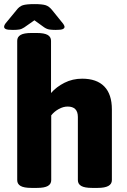

<svg xmlns="http://www.w3.org/2000/svg" viewBox="-34 -915 619 937"><path d="M119 2Q83 2 66.5 -7.5Q50 -17 50 -36V-716Q50 -735 66.5 -744.5Q83 -754 119 -754H146Q182 -754 198.5 -744.5Q215 -735 215 -716V-461Q241 -491 280.5 -511Q320 -531 367 -531Q438 -531 475 -493Q512 -455 512 -381V-36Q512 2 443 2H415Q379 2 362.5 -7.5Q346 -17 346 -36V-344Q346 -395 296 -395Q275 -395 253 -383Q231 -371 216 -352V-36Q216 -17 199.5 -7.5Q183 2 147 2ZM29 -769Q3 -769 -5.5 -773Q-14 -777 -14 -784Q-14 -788 -11.5 -793.5Q-9 -799 -1 -808L46 -865Q60 -884 77.5 -889.5Q95 -895 134 -895Q172 -895 189 -889.5Q206 -884 221 -865L267 -808Q275 -799 278 -793Q281 -787 281 -784Q281 -777 272.5 -773Q264 -769 238 -769Q220 -769 207 -771Q194 -773 181 -782L134 -816L84 -781Q72 -773 60 -771Q48 -769 29 -769Z"/></svg>

Font: Asap ExtraBold
Style: Regular
Weight: 800
Designer: Pablo Cosgaya
Foundry: Omnibus-Type
Version: Version 3.001; ttfautohint (v1.8.4.7-5d5b)